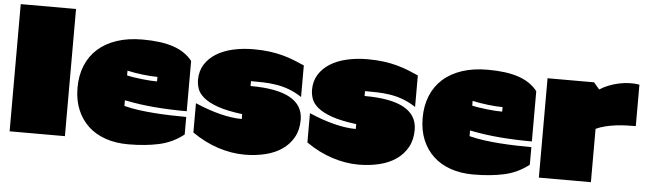

<svg xmlns="http://www.w3.org/2000/svg" viewBox="-49 -926 3962 1176"><g transform="rotate(5 1932.0 -337.5)"><path d="M376 45H36V-737H376Z M427 -258Q427 -333 452 -394Q477 -455 524.5 -497.5Q572 -540 641 -563Q710 -586 799 -586Q915 -586 989.5 -560.5Q1064 -535 1106 -481V-172Q1007 -172 912 -179.5Q817 -187 723 -206V-171Q766 -160 814 -153.5Q862 -147 911.5 -143.5Q961 -140 1010.5 -138.5Q1060 -137 1106 -137V-29Q1039 24 955.5 42.5Q872 61 765 61Q689 61 626.5 39.5Q564 18 520 -23Q476 -64 451.5 -123Q427 -182 427 -258ZM723 -388V-359Q742 -354 766.5 -350.5Q791 -347 816.5 -344Q842 -341 866 -339.5Q890 -338 909 -338V-366Q890 -366 866.5 -367.5Q843 -369 818.5 -372Q794 -375 769 -379Q744 -383 723 -388Z M1446 -184Q1351 -196 1294.5 -216Q1238 -236 1207.5 -261.5Q1177 -287 1167.5 -315Q1158 -343 1158 -370Q1158 -424 1183.5 -464.5Q1209 -505 1252.5 -532Q1296 -559 1355 -572.5Q1414 -586 1482 -586Q1536 -586 1581 -580Q1626 -574 1664 -563.5Q1702 -553 1734.5 -540Q1767 -527 1796 -514V-320Q1755 -347 1715 -361.5Q1675 -376 1635.5 -382Q1596 -388 1557.5 -389Q1519 -390 1482 -390V-360Q1806 -360 1806 -180Q1806 -118 1780.5 -72.5Q1755 -27 1711.5 3Q1668 33 1608.5 47.5Q1549 62 1482 62Q1401 62 1318 35Q1235 8 1158 -46V-226Q1239 -191 1312.5 -172.5Q1386 -154 1446 -154Z M2147 -184Q2052 -196 1995.5 -216Q1939 -236 1908.5 -261.5Q1878 -287 1868.5 -315Q1859 -343 1859 -370Q1859 -424 1884.5 -464.5Q1910 -505 1953.5 -532Q1997 -559 2056 -572.5Q2115 -586 2183 -586Q2237 -586 2282 -580Q2327 -574 2365 -563.5Q2403 -553 2435.5 -540Q2468 -527 2497 -514V-320Q2456 -347 2416 -361.5Q2376 -376 2336.5 -382Q2297 -388 2258.5 -389Q2220 -390 2183 -390V-360Q2507 -360 2507 -180Q2507 -118 2481.5 -72.5Q2456 -27 2412.5 3Q2369 33 2309.5 47.5Q2250 62 2183 62Q2102 62 2019 35Q1936 8 1859 -46V-226Q1940 -191 2013.5 -172.5Q2087 -154 2147 -154Z M2549 -258Q2549 -333 2574 -394Q2599 -455 2646.5 -497.5Q2694 -540 2763 -563Q2832 -586 2921 -586Q3037 -586 3111.5 -560.5Q3186 -535 3228 -481V-172Q3129 -172 3034 -179.5Q2939 -187 2845 -206V-171Q2888 -160 2936 -153.5Q2984 -147 3033.5 -143.5Q3083 -140 3132.5 -138.5Q3182 -137 3228 -137V-29Q3161 24 3077.5 42.5Q2994 61 2887 61Q2811 61 2748.5 39.5Q2686 18 2642 -23Q2598 -64 2573.5 -123Q2549 -182 2549 -258ZM2845 -388V-359Q2864 -354 2888.5 -350.5Q2913 -347 2938.5 -344Q2964 -341 2988 -339.5Q3012 -338 3031 -338V-366Q3012 -366 2988.5 -367.5Q2965 -369 2940.5 -372Q2916 -375 2891 -379Q2866 -383 2845 -388Z M3611 -525Q3635 -541 3665.5 -553Q3696 -565 3728.5 -572Q3761 -579 3793 -580Q3825 -581 3854 -576V-321Q3827 -321 3796 -320Q3765 -319 3733 -315Q3701 -311 3669.5 -303.5Q3638 -296 3610 -283V45H3290V-566H3576Z"/></g></svg>

Font: ChangwonDangamAsac Bold
Style: Regular
Weight: 700
Designer: Choi Chi-young, Lee Youngbeen, Kim Jungjin, Yoon Jihee, Han Dohee
Foundry: YoonDesign Inc.
Version: Version 1.010;Build 20210623